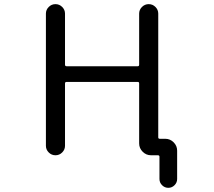

<svg xmlns="http://www.w3.org/2000/svg" viewBox="-20 -775 1040 933"><path d="M295.9 -709V-460.9Q295.9 -453.1 303.7 -453.1H649.4Q656.2 -453.1 656.2 -460.9V-709Q656.2 -727.5 669.9 -741.2Q683.6 -754.9 702.6 -754.9Q721.7 -754.9 735.4 -741.2Q749 -727.5 749 -709V-107.4Q749 -100.6 756.8 -100.6H783.2Q806.6 -100.6 823.7 -83.5Q840.8 -66.4 840.8 -43V94.7Q840.8 112.3 828.1 125Q815.4 137.7 797.9 137.7Q780.3 137.7 767.6 125Q754.9 112.3 754.9 94.7V-13.7Q754.9 -20.5 747.1 -20.5H742.2H713.9Q690.4 -20.5 673.3 -37.6Q656.2 -54.7 656.2 -78.1V-369.1Q656.2 -377 649.4 -377H303.7Q295.9 -377 295.9 -369.1V-66.4Q295.9 -47.9 282.2 -34.2Q268.6 -20.5 249.5 -20.5Q230.5 -20.5 216.8 -34.2Q203.1 -47.9 203.1 -66.4V-709Q203.1 -727.5 216.8 -741.2Q230.5 -754.9 249.5 -754.9Q268.6 -754.9 282.2 -741.2Q295.9 -727.5 295.9 -709Z"/></svg>

Font: Rounded Mgen+ 2m regular
Style: Regular
Weight: 400
Designer: [Source Han Sans]
Ryoko NISHIZUKA  (kana & ideographs); Paul D. Hunt (Latin, Greek & Cyrillic); Wenlong ZHANG  (bopomofo
Version: Version 1.059.20150602